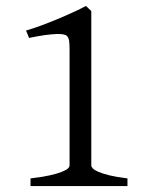

<svg xmlns="http://www.w3.org/2000/svg" viewBox="-20 -628 509 648"><path d="M83 0V-25.9Q121.1 -30.3 146.5 -35.9Q171.9 -41.5 187 -47.4Q202.1 -53.2 208.5 -58.8Q214.8 -64.5 214.8 -69.8V-459Q214.8 -478.5 213.4 -489.3Q211.9 -500 206.1 -506.8Q203.1 -509.8 194.8 -511.7Q186.5 -513.7 171.4 -513.2Q156.2 -512.7 133.3 -509.8Q110.4 -506.8 78.1 -500L67.9 -524.9Q88.4 -530.8 116.5 -541Q144.5 -551.3 173.3 -563.2Q202.1 -575.2 228 -587.2Q253.9 -599.1 270 -607.9L288.1 -590.8V-69.8Q288.1 -64.9 293.5 -59.3Q298.8 -53.7 312.5 -47.9Q326.2 -42 349.9 -36.1Q373.5 -30.3 410.2 -25.9V0Z"/></svg>

Font: Gentium Plus APac
Style: Regular
Weight: 400
Designer: J. Victor Gaultney, Annie Olsen, Iska Routamaa, Becca Hirsbrunner
Foundry: SIL International
Version: Version 5.000